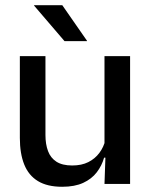

<svg xmlns="http://www.w3.org/2000/svg" viewBox="-20 -704 580 735"><path d="M56 -489H154V-187Q154 -152 163.8 -125.8Q173.5 -99.5 196 -85Q218.5 -70.5 256.5 -70.5Q292.5 -70.5 318.2 -83.5Q344 -96.5 360.5 -118.8Q377 -141 383.5 -168.5L399.5 -100.5H378.5Q370 -70 350.5 -44.5Q331 -19 298.5 -4Q266 11 218 11Q161 11 125.2 -10.8Q89.5 -32.5 72.8 -74.2Q56 -116 56 -176ZM380 -489H478V0H380L384 -114.5L380 -120.5ZM110.5 -684H218.5L313 -548V-546.5H227L110.5 -682.5Z"/></svg>

Font: Anek Devanagari Medium
Style: Regular
Weight: 500
Designer: Kailash Malviya (Devanagari) & Yesha Goshar (Latin)
Foundry: Ek Type
Version: Version 1.003